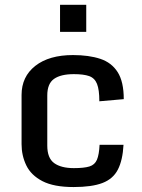

<svg xmlns="http://www.w3.org/2000/svg" viewBox="-20 -756 581 787"><path d="M281.7 10.7Q200.7 10.7 154.1 -13.4Q107.4 -37.6 87.9 -77.9Q68.4 -118.2 68.4 -165V-366.7Q68.4 -441.9 124.8 -486.1Q181.2 -530.3 279.3 -530.3Q344.2 -530.3 390.9 -514.9Q437.5 -499.5 462.4 -460.2Q487.3 -420.9 487.3 -349.6L387.2 -340.8Q387.2 -388.2 377.7 -412.1Q368.2 -436 345.5 -444.1Q322.8 -452.1 282.7 -452.1Q229 -452.1 201.4 -432.6Q173.8 -413.1 173.8 -364.7V-159.2Q173.8 -107.9 202.1 -87.4Q230.5 -66.9 282.7 -66.9Q324.7 -66.9 346.7 -73.7Q368.7 -80.6 377.4 -101.3Q386.2 -122.1 388.2 -162.6H486.3Q482.9 -99.1 463.1 -60.8Q443.4 -22.5 399.9 -5.9Q356.4 10.7 281.7 10.7ZM226.1 -625.5V-736.3H333.5V-625.5Z"/></svg>

Font: Monda Medium
Style: Regular
Weight: 500
Designer: Vernon Adams
Foundry: Vernon Adams
Version: Version 2.200